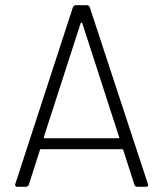

<svg xmlns="http://www.w3.org/2000/svg" viewBox="-20 -720 628 740"><path d="M39 -11 261 -692Q264 -700 273 -700H314Q323 -700 326 -692L550 -11L551 -7Q551 0 542 0H510Q501 0 498 -8L455 -142Q454 -145 451 -145H138Q134 -145 134 -142L91 -8Q88 0 79 0H47Q36 0 39 -11ZM153 -187H435Q441 -187 439 -192L297 -631Q296 -633 294 -633Q292 -633 291 -631L149 -192Q148 -190 149.5 -188.5Q151 -187 153 -187Z"/></svg>

Font: Barlow GEO Light
Style: Regular
Weight: 300
Designer: Jeremy Tribby
Foundry: Tribby Type
Version: Version 1.408